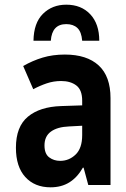

<svg xmlns="http://www.w3.org/2000/svg" viewBox="-20 -790 540 820"><path d="M196 10Q128 10 88 -34Q48 -78 48 -159Q48 -249 99 -291.5Q150 -334 241 -337L331 -340V-360Q331 -406 306 -425Q281 -444 241 -444Q209 -444 179.5 -434Q150 -424 122 -409L79 -508Q119 -531 162 -544Q205 -557 257 -557Q351 -557 401.5 -510.5Q452 -464 452 -371V0H357L337 -74H334Q310 -32 276 -11Q242 10 196 10ZM237 -103Q275 -103 303 -130Q331 -157 331 -213V-253L275 -250Q225 -248 197.5 -228Q170 -208 170 -169Q170 -133 190 -118Q210 -103 237 -103ZM263 -770Q327 -770 365.5 -729Q404 -688 404 -616H331Q328 -654 310.5 -670.5Q293 -687 263 -687Q202 -687 197 -616H123Q124 -692 163.5 -731Q203 -770 263 -770Z"/></svg>

Font: Noto Sans Mono ExtraCondensed
Style: Bold
Weight: 700
Width: 2
Designer: Monotype Design Team
Foundry: Monotype Imaging Inc.
Version: Version 2.014